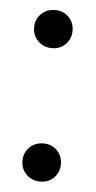

<svg xmlns="http://www.w3.org/2000/svg" viewBox="-44 -537 286 572"><g transform="rotate(5 99.5 -251.5)"><path d="M98 5Q73 5 56.5 -11.5Q40 -28 40 -52Q40 -76 56.5 -92.5Q73 -109 98 -109Q123 -109 139 -92.5Q155 -76 155 -52Q155 -28 139 -11.5Q123 5 98 5ZM98 -394Q73 -394 56.5 -410.5Q40 -427 40 -451Q40 -475 56.5 -491.5Q73 -508 98 -508Q123 -508 139 -491.5Q155 -475 155 -451Q155 -427 139 -410.5Q123 -394 98 -394Z"/></g></svg>

Font: DM Sans 24pt
Style: Regular
Weight: 400
Designer: Colophon Foundry, Jonny Pinhorn
Foundry: Colophon Foundry
Version: Version 4.004;gftools[0.9.30]